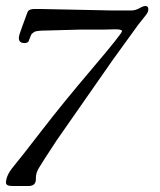

<svg xmlns="http://www.w3.org/2000/svg" viewBox="-43 -459 536 642"><path d="M89 -429 332 -424H396Q410 -424 423 -431.5Q436 -439 443 -439Q453 -439 453 -428Q453 -419 445.5 -409.5Q438 -400 430.5 -390.5Q423 -381 419 -376L335 -260L146 11Q96 87 86.5 103.5Q77 120 77 135V140Q77 163 52 163H-1Q-23 163 -23 152Q-23 128 1.5 98.5Q26 69 96.5 -22.5Q167 -114 266 -230.5Q365 -347 365 -355Q365 -361 342 -361L302 -360H224L114 -357Q77 -357 70.5 -351.5Q64 -346 63 -346Q62 -345 59.5 -338.5Q57 -332 55.5 -328.5Q54 -325 53.5 -323Q53 -321 51 -319Q47 -315 39 -315Q20 -315 20 -332Q20 -341 31 -369.5Q42 -398 45 -407.5Q48 -417 50 -420Q54 -429 73 -429Z"/></svg>

Font: Sorts Mill Goudy
Style: Italic
Weight: 400
Italic angle: -7.40001°
Version: Version 003.101